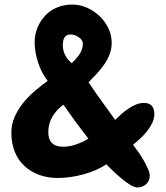

<svg xmlns="http://www.w3.org/2000/svg" viewBox="-20 -780 735 852"><path d="M570.3 -137.7Q579.1 -126 591.8 -108.4Q604.5 -90.8 616.2 -70.8Q627.9 -50.8 636.2 -31.7Q644.5 -12.7 644.5 0Q644.5 23.4 627.9 37.6Q611.3 51.8 590.8 51.8Q576.2 51.8 556.6 39.6Q537.1 27.3 517.6 10.7Q498 -5.9 480 -22.9Q461.9 -40 452.1 -50.8Q407.2 -21.5 348.6 -5.9Q290 9.8 237.3 9.8Q191.4 9.8 153.8 -3.9Q116.2 -17.6 88.4 -43.5Q60.5 -69.3 45.4 -106.9Q30.3 -144.5 30.3 -191.4Q30.3 -228.5 45.4 -262.2Q60.5 -295.9 84 -324.7Q107.4 -353.5 135.7 -377.4Q164.1 -401.4 191.4 -420.9Q177.7 -438.5 167 -459.5Q156.2 -480.5 148.9 -502.9Q141.6 -525.4 137.7 -548.3Q133.8 -571.3 133.8 -591.8Q133.8 -627 146.5 -657.7Q159.2 -688.5 181.2 -711.4Q203.1 -734.4 233.9 -747.1Q264.6 -759.8 300.8 -759.8Q334 -759.8 365.2 -746.1Q396.5 -732.4 420.9 -709.5Q445.3 -686.5 460.4 -655.8Q475.6 -625 475.6 -589.8Q475.6 -562.5 466.3 -538.6Q457 -514.6 441.9 -493.2Q426.8 -471.7 408.7 -452.1Q390.6 -432.6 373 -415Q401.4 -372.1 431.2 -331.1Q460.9 -290 491.2 -248Q502.9 -259.8 517.6 -272.9Q532.2 -286.1 548.8 -297.4Q565.4 -308.6 583 -315.9Q600.6 -323.2 618.2 -323.2Q642.6 -323.2 653.8 -310.1Q665 -296.9 665 -274.4Q665 -253.9 655.3 -233.9Q645.5 -213.9 631.3 -196.3Q617.2 -178.7 600.6 -163.6Q584 -148.4 570.3 -137.7ZM293.9 -627Q274.4 -627 266.6 -614.3Q258.8 -601.6 258.8 -580.1Q258.8 -555.7 269 -535.6Q279.3 -515.6 297.9 -500Q317.4 -516.6 332.5 -539.1Q347.7 -561.5 347.7 -585.9Q347.7 -602.5 329.6 -614.7Q311.5 -627 293.9 -627ZM261.7 -315.4Q230.5 -293 212.4 -262.2Q194.3 -231.4 194.3 -193.4Q194.3 -128.9 260.7 -128.9Q288.1 -128.9 317.9 -139.2Q347.7 -149.4 372.1 -165Q356.4 -185.5 342.8 -203.1Q329.1 -220.7 316.4 -238.3Q303.7 -255.9 290.5 -274.4Q277.3 -293 261.7 -315.4Z"/></svg>

Font: Chewy
Style: Regular
Weight: 400
Version: Version 1.001